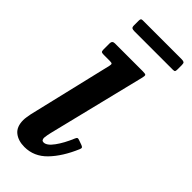

<svg xmlns="http://www.w3.org/2000/svg" viewBox="-222 -696 744 744"><g transform="rotate(45 150.0 -324.0)"><path d="M226.5 -501.5 127.5 -99Q126 -93.5 124 -82.5Q122 -71.5 122 -67.5Q122 -53 133.5 -53Q151 -53 171.2 -80.8Q191.5 -108.5 208.5 -149.5Q211.5 -156.5 214.2 -158Q217 -159.5 224 -157L245 -149.5Q252 -146.5 253 -143.5Q254 -140.5 251 -133.5Q223 -67.5 184.5 -27.8Q146 12 93.5 12Q59.5 12 38 -5Q16.5 -22 16.5 -59Q16.5 -66 18.2 -77Q20 -88 21.5 -95.5L104 -443.5Q106 -452.5 104 -455.2Q102 -458 91.5 -458H59Q49 -458 46 -460.5Q43 -463 43 -472.5V-505Q43 -520 57.5 -520H210Q224.5 -520 227 -517Q229.5 -514 226.5 -501.5ZM60.5 -622.5V-646Q60.5 -653 62.2 -656.2Q64 -659.5 70.5 -659.5H283.5Q293 -659.5 296.8 -656.8Q300.5 -654 300.5 -644V-621.5Q300.5 -613.5 299 -610Q297.5 -606.5 289.5 -606.5H78Q68.5 -606.5 64.5 -609.2Q60.5 -612 60.5 -622.5Z"/></g></svg>

Font: Besley* Narrow Medium
Style: Italic
Weight: 500
Width: 4
Italic angle: -13°
Designer: Owen Earl
Foundry: indestructible type*
Version: Version 3.000; ttfautohint (v1.8.3)